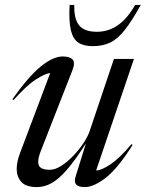

<svg xmlns="http://www.w3.org/2000/svg" viewBox="-20 -752 594 782"><path d="M287.5 -31.5 330 -168Q286.5 -100 253 -61.2Q219.5 -22.5 190.2 -6.2Q161 10 130.5 10Q85 10 66.5 -11.5Q48 -33 48 -64Q48 -78.5 51.5 -94.8Q55 -111 61 -127L184.5 -454.5Q164 -452.5 126.8 -428.8Q89.5 -405 35 -344.5L30.5 -348Q96 -440.5 146 -481.2Q196 -522 235.5 -522Q265 -522 276 -509.2Q287 -496.5 275 -466L147.5 -140.5Q135.5 -110.5 135.5 -93Q135.5 -75 147.5 -67.8Q159.5 -60.5 182.5 -60.5Q204.5 -60.5 229.5 -76.5Q254.5 -92.5 278.2 -117.2Q302 -142 319.8 -169Q337.5 -196 345 -217.5L444 -512H525.5L371.5 -57.5Q394 -58.5 430.8 -83.2Q467.5 -108 515.5 -165L520 -161.5Q459 -65 410.2 -27.5Q361.5 10 325.5 10Q274.5 10 287.5 -31.5ZM374.5 -622.5Q420.5 -622.5 459 -648.5Q497.5 -674.5 530.5 -732H553.5Q517 -666.5 488 -629.8Q459 -593 428.5 -578.5Q398 -564 358 -564Q321 -564 299 -578.5Q277 -593 268.5 -629.5Q260 -666 263.5 -732H282.5Q281 -674 302.8 -648.2Q324.5 -622.5 374.5 -622.5Z"/></svg>

Font: Newsreader Display
Style: Italic
Weight: 400
Italic angle: -17°
Designer: Hugues Gentile
Foundry: Production Type
Version: Version 1.001